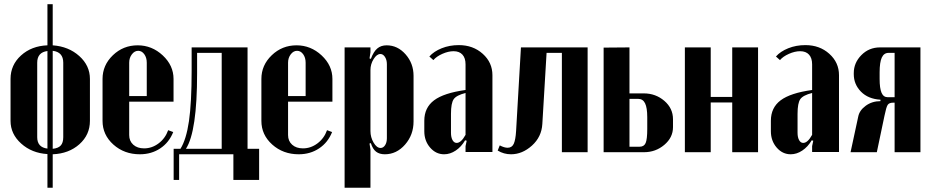

<svg xmlns="http://www.w3.org/2000/svg" viewBox="-20 -719 4398 907"><path d="M204.1 -699.2H229V-504.9Q304.2 -499.5 354.5 -454.3Q404.8 -409.2 404.8 -346.2V-147.9Q404.8 -82 355 -37.6Q305.2 6.8 229 9.8V168H204.1V8.8Q130.4 4.4 80.1 -40.8Q29.8 -85.9 29.8 -147.9V-346.2Q29.8 -412.1 79.3 -457Q128.9 -502 204.1 -504.9ZM229 -479V-16.1Q254.9 -18.6 266.8 -31.5Q278.8 -44.4 278.8 -70.8V-422.9Q278.8 -473.1 229 -479ZM204.1 -17.1V-478Q155.8 -471.7 155.8 -422.9V-70.8Q155.8 -22.9 204.1 -17.1Z M464.4 -346.2Q464.4 -411.1 513.2 -458Q562 -504.9 630.4 -504.9Q697.8 -504.9 748.8 -457.3Q799.8 -409.7 799.8 -346.2V-238.8H590.3V-81.1Q590.3 -52.7 609.6 -35.4Q628.9 -18.1 660.6 -18.1Q697.8 -18.1 729.2 -41.7Q760.7 -65.4 774.4 -104L798.3 -95.2Q778.8 -45.9 737.1 -18.1Q695.3 9.8 640.6 9.8Q566.9 9.8 515.6 -36.1Q464.4 -82 464.4 -147.9ZM590.3 -265.1H673.3V-422.9Q673.3 -446.8 661.6 -462.9Q649.9 -479 632.8 -479Q615.7 -479 603 -462.4Q590.3 -445.8 590.3 -422.9Z M826.2 130.9H800.3V-16.1H832.5Q859.9 -59.6 872.6 -146.5Q885.3 -233.4 885.3 -383.8V-495.1H1149.4V-16.1H1204.1V130.9H1082.5V9.8H826.2ZM858.4 -16.1H1027.3V-469.2H911.1V-373Q911.1 -97.7 858.4 -16.1Z M1214.8 -346.2Q1214.8 -411.1 1263.7 -458Q1312.5 -504.9 1380.9 -504.9Q1448.2 -504.9 1499.3 -457.3Q1550.3 -409.7 1550.3 -346.2V-238.8H1340.8V-81.1Q1340.8 -52.7 1360.1 -35.4Q1379.4 -18.1 1411.1 -18.1Q1448.2 -18.1 1479.7 -41.7Q1511.2 -65.4 1524.9 -104L1548.8 -95.2Q1529.3 -45.9 1487.5 -18.1Q1445.8 9.8 1391.1 9.8Q1317.4 9.8 1266.1 -36.1Q1214.8 -82 1214.8 -147.9ZM1340.8 -265.1H1423.8V-422.9Q1423.8 -446.8 1412.1 -462.9Q1400.4 -479 1383.3 -479Q1366.2 -479 1353.5 -462.4Q1340.8 -445.8 1340.8 -422.9Z M1730 -472.2 1725.6 -442.9 1731.9 -440.9Q1744.6 -475.1 1762.2 -490Q1779.8 -504.9 1806.6 -504.9Q1858.4 -504.9 1896 -462.2Q1933.6 -419.4 1933.6 -360.8V-145Q1933.6 -82 1893.6 -36.1Q1853.5 9.8 1797.9 9.8Q1772.5 9.8 1756.6 -2.4Q1740.7 -14.6 1731.9 -43L1725.6 -41L1730 -12.2V168H1607.9V-495.1H1730ZM1730 -100.1Q1730 -70.3 1744.9 -45.2Q1759.8 -20 1777.8 -20Q1790.5 -20 1799.1 -33Q1807.6 -45.9 1807.6 -65.9V-416Q1807.6 -436 1798.6 -450Q1789.6 -463.9 1776.9 -463.9Q1759.8 -463.9 1744.9 -439.9Q1730 -416 1730 -388.2Z M1984.4 -99.1V-148.9Q1984.4 -210.4 2030.5 -245.1Q2076.7 -279.8 2179.2 -293.9V-415Q2179.2 -444.8 2164.6 -460.9Q2149.9 -477.1 2122.6 -477.1Q2097.7 -477.1 2069.6 -464.6Q2041.5 -452.1 2027.3 -435.1L2008.3 -452.1Q2029.3 -476.1 2066.4 -491Q2103.5 -505.9 2147.5 -505.9Q2214.8 -505.9 2260.5 -464.8Q2306.2 -423.8 2306.2 -363.8V-1H2179.2V-28.8L2184.6 -54.2L2177.2 -56.2Q2159.2 -25.4 2132.8 -7.8Q2106.4 9.8 2078.1 9.8Q2039.1 9.8 2011.7 -22Q1984.4 -53.7 1984.4 -99.1ZM2137.2 -43.9Q2158.2 -43.9 2179.2 -82V-279.8Q2136.2 -269 2123.3 -250.5Q2110.4 -231.9 2110.4 -181.2V-91.8Q2110.4 -70.3 2117.7 -57.1Q2125 -43.9 2137.2 -43.9Z M2331.1 -7.8 2340.8 -32.2Q2362.3 -21 2377.9 -21Q2398.4 -21 2407 -39.8Q2415.5 -58.6 2418 -100.1L2440.9 -495.1H2755.9V0H2634.3V-469.2H2562L2542 -133.8Q2538.6 -72.3 2492.9 -31.2Q2447.3 9.8 2394 9.8Q2359.9 9.8 2331.1 -7.8Z M2953.6 -277.8H3021.5Q3077.1 -277.8 3118.2 -242.7Q3159.2 -207.5 3159.2 -155.8V-118.2Q3159.2 -69.3 3118.2 -34.7Q3077.1 0 3022.5 0H2831.5V-494.1L2953.6 -495.1ZM3037.6 -109.9V-165Q3037.6 -210 3027.3 -231Q3017.1 -252 2994.6 -252H2953.6V-25.9H3001.5Q3022.5 -25.9 3030 -43.5Q3037.6 -61 3037.6 -109.9Z M3215.3 -495.1H3337.4V-261.2H3439V-495.1H3561V0H3439V-234.9H3337.4V0H3215.3Z M3621.6 -99.1V-148.9Q3621.6 -210.4 3667.7 -245.1Q3713.9 -279.8 3816.4 -293.9V-415Q3816.4 -444.8 3801.8 -460.9Q3787.1 -477.1 3759.8 -477.1Q3734.9 -477.1 3706.8 -464.6Q3678.7 -452.1 3664.6 -435.1L3645.5 -452.1Q3666.5 -476.1 3703.6 -491Q3740.7 -505.9 3784.7 -505.9Q3852.1 -505.9 3897.7 -464.8Q3943.4 -423.8 3943.4 -363.8V-1H3816.4V-28.8L3821.8 -54.2L3814.5 -56.2Q3796.4 -25.4 3770 -7.8Q3743.7 9.8 3715.3 9.8Q3676.3 9.8 3648.9 -22Q3621.6 -53.7 3621.6 -99.1ZM3774.4 -43.9Q3795.4 -43.9 3816.4 -82V-279.8Q3773.4 -269 3760.5 -250.5Q3747.6 -231.9 3747.6 -181.2V-91.8Q3747.6 -70.3 3754.9 -57.1Q3762.2 -43.9 3774.4 -43.9Z M4328.1 -495.1V0H4206.1V-233.9H4198.2Q4180.2 -233.9 4173.3 -223.4Q4166.5 -212.9 4158.2 -171.9L4122.1 0H3998L4034.2 -168Q4040 -197.8 4069.8 -219.5Q4099.6 -241.2 4139.2 -241.2V-248Q4081.1 -251.5 4047.1 -286.1Q4013.2 -320.8 4013.2 -368.2V-374Q4013.2 -422.4 4049.1 -458.7Q4085 -495.1 4137.2 -495.1ZM4135.3 -346.2Q4135.3 -302.2 4144.3 -281Q4153.3 -259.8 4173.3 -259.8H4206.1V-469.2H4177.2Q4155.8 -469.2 4145.5 -447Q4135.3 -424.8 4135.3 -377Z"/></svg>

Font: Moniqa Black Heading
Style: Regular
Weight: 900
Designer: Rajesh Rajput
Foundry: Rajesh Rajput
Version: Version 1.000